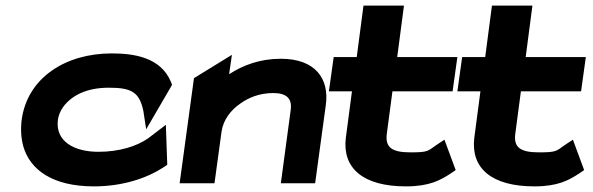

<svg xmlns="http://www.w3.org/2000/svg" viewBox="-20 -652 2109 683"><path d="M57 -225C53 -192 55 -160 63 -131C87 -48 167 11 314 11C418 11 504 -19 562 -57L575 -66L570 -208L507 -160C467 -132 405 -112 330 -112C244 -112 176 -149 186 -226C188 -242 195 -258 205 -272C234 -311 286 -340 367 -340C447 -340 476 -325 490 -257L500 -192L592 -350L588 -361C551 -449 455 -462 377 -462C214 -462 77 -376 57 -225Z M1139 -278C1152 -372 1102 -443 979 -443C905 -443 844 -420 795 -388L805 -457L670 -374L619 0H743L768 -183C774 -226 801 -260 834 -283C863 -304 902 -321 952 -321C1000 -321 1020 -301 1014 -260L979 0H1101Z M1601 -47 1561 -155 1535 -138C1501 -115 1506 -110 1440 -110C1372 -110 1350 -129 1356 -176L1376 -327H1590L1607 -449H1393L1417 -632H1273L1249 -449H1167L1150 -327H1232L1210 -160C1198 -54 1271 11 1424 11C1508 11 1546 -11 1582 -34Z M2058 -47 2018 -155 1992 -138C1958 -115 1963 -110 1897 -110C1829 -110 1807 -129 1813 -176L1833 -327H2047L2064 -449H1850L1874 -632H1730L1706 -449H1624L1607 -327H1689L1667 -160C1655 -54 1728 11 1881 11C1965 11 2003 -11 2039 -34Z"/></svg>

Font: Charger
Style: HemiRT
Weight: 900
Designer: Jasper
Foundry: Cannot Into Space Fonts
Version: Version 0.99